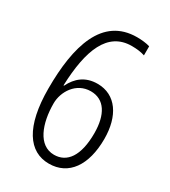

<svg xmlns="http://www.w3.org/2000/svg" viewBox="-180 -815 814 917"><g transform="rotate(30 226.5 -357.0)"><path d="M238 10C346 10 409 -79 409 -225C409 -350 352 -437 250 -437C183 -437 141 -402 115 -349H112C119 -547 168 -675 301 -675C328 -675 353 -672 373 -665V-715C355 -721 326 -724 302 -724C111 -724 57 -534 57 -300C57 -90 127 10 238 10ZM238 -39C151 -39 114 -141 114 -251C114 -315 159 -390 240 -390C315 -390 354 -327 354 -224C354 -99 309 -39 238 -39Z"/></g></svg>

Font: Noto Sans Devanagari Condensed Light
Style: Regular
Weight: 300
Width: 3
Designer: Jelle Bosma - Monotype Design Team
Foundry: Monotype Imaging Inc.
Version: Version 2.004